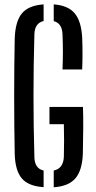

<svg xmlns="http://www.w3.org/2000/svg" viewBox="-20 -826 425 854"><path d="M174 6.5Q106 2 76.8 -32.8Q47.5 -67.5 45.5 -141.5Q43 -265.5 43 -398.8Q43 -532 45.5 -654.5Q48 -731 77.5 -766.5Q107 -802 174 -806.5V-732.5Q134.5 -723.5 133 -673.5Q125 -400.5 133 -127Q134 -76.5 174 -67.5ZM258 -517Q261.5 -595.5 258 -673.5Q256 -723 219 -732V-806.5Q282.5 -802 312 -767Q341.5 -732 345.5 -659Q348.5 -588 345.5 -517ZM219 7V-67.5Q261 -76 264 -127Q266 -200.5 264 -273.5H200V-350.5H349Q350.5 -310.5 350.2 -258Q350 -205.5 348.5 -141.5Q345.5 -67.5 315.2 -32.5Q285 2.5 219 7Z"/></svg>

Font: Big Shoulders Stencil Display SemiBold
Style: Regular
Weight: 600
Designer: Patric King
Foundry: XO Type Co
Version: Version 1.000